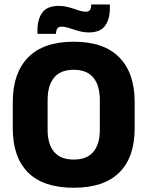

<svg xmlns="http://www.w3.org/2000/svg" viewBox="-20 -844 675 879"><path d="M317.5 15.5Q178 15.5 108.2 -54.5Q38.5 -124.5 38.5 -256V-377.5Q38.5 -509.5 108.8 -581.2Q179 -653 317.5 -653Q456 -653 526.2 -581.2Q596.5 -509.5 596.5 -377.5V-256Q596.5 -124.5 526.5 -54.5Q456.5 15.5 317.5 15.5ZM317.5 -113.5Q378 -113.5 407.5 -149Q437 -184.5 437 -248.5V-385.5Q437 -452.5 407.5 -488.5Q378 -524.5 317.5 -524.5Q257 -524.5 227.5 -488.5Q198 -452.5 198 -385.5V-248.5Q198 -184.5 227.5 -149Q257 -113.5 317.5 -113.5ZM386 -695.5Q367.5 -695.5 350.5 -699.5Q333.5 -703.5 318 -708.8Q302.5 -714 288.5 -718Q274.5 -722 262.5 -722Q248.5 -722 242.8 -714.2Q237 -706.5 236.5 -691V-689H151.5V-707Q151.5 -755.5 173.5 -786.2Q195.5 -817 249.5 -817Q268.5 -817 285.8 -813Q303 -809 318 -803.8Q333 -798.5 346.5 -794.5Q360 -790.5 372 -790.5Q386.5 -790.5 391.8 -798.2Q397 -806 397.5 -821.5V-823.5H483V-807Q483 -757 461.2 -726.2Q439.5 -695.5 386 -695.5Z"/></svg>

Font: Anek Telugu Medium
Style: Bold
Weight: 700
Version: Version 1.003